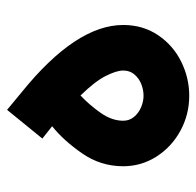

<svg xmlns="http://www.w3.org/2000/svg" viewBox="-26 -525 560 548"><g transform="rotate(-90 254.0 -251.0)"><path d="M326.7 -179.4Q326.7 -160.5 315.5 -147.3Q304.2 -134.1 287.8 -127.7Q271.3 -121.3 254.7 -121.3Q238.5 -121.3 221.9 -128.3Q205.2 -135.4 194.3 -148.6Q183.4 -161.8 183.4 -179.4Q183.4 -211.9 206.2 -244.2Q229 -276.5 255.5 -301.2Q296.1 -259.5 311.4 -228.9Q326.7 -198.3 326.7 -179.4ZM53.5 -179.4Q53.5 -128 80.9 -84.7Q108.3 -41.5 154.6 -16.2Q200.9 9.1 254.7 9.1Q305.8 9.1 352.3 -14Q398.8 -37 427.8 -80.1Q456.7 -123.1 456.7 -179.4Q456.7 -314 264.4 -469.5L214.5 -510.8L132.5 -410.1L167.7 -382.2Q126.7 -349.3 90.1 -296.4Q53.5 -243.6 53.5 -179.4Z"/></g></svg>

Font: Arad-FD-VF Thin
Style: Regular
Weight: 100
Designer: Mohammad Darvishi
Version: Version 1.010;September 21, 2024;FontCreator 15.0.0.2992 64-